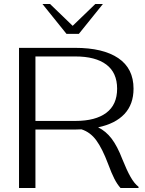

<svg xmlns="http://www.w3.org/2000/svg" viewBox="-20 -939 725 959"><path d="M672 -6V0H582Q565 -19 551 -46.5Q537 -74 520 -120Q491 -197 461 -238Q431 -279 387 -293Q377 -292 355 -292H157V0H75V-700H355Q495 -700 571 -648.5Q647 -597 647 -496Q647 -418 601.5 -369.5Q556 -321 470 -303Q509 -284 537.5 -246.5Q566 -209 591 -144Q613 -89 632 -55.5Q651 -22 672 -6ZM357 -335Q457 -335 511 -375.5Q565 -416 565 -496Q565 -576 511 -616.5Q457 -657 357 -657H157V-335ZM192 -919H230L343 -810L456 -919H494L374 -770H312Z"/></svg>

Font: Fahkwang Light
Style: Regular
Weight: 300
Version: Version 1.000; ttfautohint (v1.6)